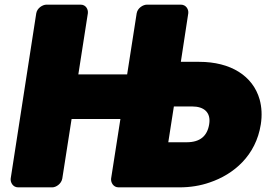

<svg xmlns="http://www.w3.org/2000/svg" viewBox="-20 -768 1145 826"><path d="M317 -448 358 -711C360 -727 350 -748 327 -748H180C164 -748 140 -734 136 -711L26 0C24 16 35 38 58 38H205C221 38 244 23 248 0L288 -256H498L458 0C456 16 467 38 490 38H753C798 38 842 31 882 17C986 -18 1081 -99 1102 -233C1108 -271 1106 -307 1097 -340C1068 -442 972 -502 837 -502H758L790 -711C792 -727 781 -748 758 -748H612C596 -748 572 -734 568 -711L527 -448ZM880 -234C872 -183 841 -156 783 -156H704L728 -310H807C858 -310 888 -284 880 -234Z"/></svg>

Font: Asimov Print
Style: EIt
Weight: 500
Designer: Google
Version: Version 2.000980; 2014